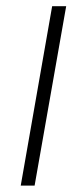

<svg xmlns="http://www.w3.org/2000/svg" viewBox="-20 -582 250 602"><path d="M187.5 -562.5 88.5 0H45L143.5 -562.5Z"/></svg>

Font: Russisch Sans ExtraLight
Style: Italic
Weight: 200
Width: 4
Italic angle: -10°
Designer: Michael Sharanda (font) & Cristiano Sobral (main changes)
Foundry: Michael Sharanda
Version: Version 2.00;September 8, 2020;FontCreator 13.0.0.2681 64-bi